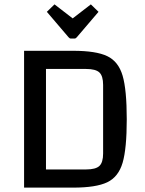

<svg xmlns="http://www.w3.org/2000/svg" viewBox="-20 -857 664 877"><path d="M90 0ZM314 -625Q419 -625 470 -600.5Q521 -576 540 -511.5Q559 -447 559 -312Q559 -178 540 -113.5Q521 -49 470 -24.5Q419 0 314 0H90V-625ZM190 -83H373Q417 -83 434 -99Q451 -115 451 -156V-469Q451 -510 434 -526Q417 -542 373 -542H190ZM312 -773 395 -837 430 -803 331 -687Q326 -681 321 -681H303Q298 -681 293 -687L194 -803L229 -837Z"/></svg>

Font: Changa
Style: Regular
Weight: 400
Designer: Eduardo Rodriguez Tunni
Foundry: Eduardo Rodriguez Tunni
Version: Version 2.002; ttfautohint (v1.5.10-5e6f)